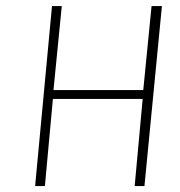

<svg xmlns="http://www.w3.org/2000/svg" viewBox="-20 -628 606 648"><path d="M98.5 0 155.5 -607.5H188.5L160.5 -324H463.5L491.5 -607.5H526.5L467.5 0H434.5L461.5 -294H158.5L131.5 0Z"/></svg>

Font: Karla ExtraLight
Style: Italic
Weight: 250
Italic angle: -8°
Designer: Jonathan Pinhorn
Version: Version 2.004;gftools[0.9.33]